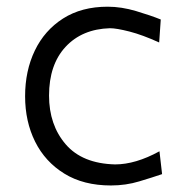

<svg xmlns="http://www.w3.org/2000/svg" viewBox="-20 -549 557 579"><path d="M314.5 10.3Q231.9 10.3 174.1 -25.4Q116.2 -61 85.9 -121.8Q55.7 -182.6 55.7 -258.8Q55.7 -335.4 85 -396.5Q114.3 -457.5 170.2 -493.2Q226.1 -528.8 304.7 -528.8Q346.2 -528.8 390.4 -515.6Q434.6 -502.4 464.8 -490.2L460 -420.9Q409.7 -443.8 370.4 -453.9Q331.1 -463.9 311.5 -463.9Q227.5 -461.4 177.7 -407.7Q127.9 -354 127.9 -260.7Q127.9 -172.4 178 -114Q228 -55.7 327.1 -53.2Q388.7 -53.2 460.9 -92.8L468.8 -23.9Q440.4 -14.2 399.9 -2Q359.4 10.3 314.5 10.3Z"/></svg>

Font: Pinar-DS3-FD Regular
Style: Regular
Weight: 400
Designer: Amin Abedi
Version: Version 3.000